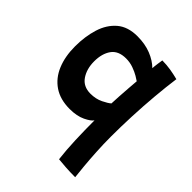

<svg xmlns="http://www.w3.org/2000/svg" viewBox="-213 -673 1031 1031"><g transform="rotate(45 302.0 -158.0)"><path d="M532 229.5Q492.5 229.5 459.2 227.2Q426 225 402.5 222.5Q395 161 392.2 87.8Q389.5 14.5 389.5 -60Q379.5 -44 342.8 -26.2Q306 -8.5 252 -8.5Q180 -8.5 131.5 -41.2Q83 -74 58.8 -132.2Q34.5 -190.5 34.5 -267Q34.5 -342.5 54 -405Q73.5 -467.5 117.2 -505Q161 -542.5 233.5 -542.5Q291.5 -542.5 336.8 -524.5Q382 -506.5 411 -477.5Q411.5 -491 414.8 -514Q418 -537 419.5 -545Q454 -544.5 483.2 -539.8Q512.5 -535 544 -527Q534.5 -458 527.5 -377.8Q520.5 -297.5 517 -215.8Q513.5 -134 513.5 -61Q513.5 -3.5 516.8 52.2Q520 108 524.2 154.2Q528.5 200.5 532 229.5ZM272.5 -145.5Q313 -145.5 344.8 -161Q376.5 -176.5 389.5 -188.5Q390 -208 392.2 -242.8Q394.5 -277.5 397 -312.5Q399.5 -347.5 401.5 -368.5Q394.5 -373.5 375.8 -384.8Q357 -396 330.5 -405.5Q304 -415 274.5 -415Q216.5 -415 190.2 -378.2Q164 -341.5 164 -282.5Q164 -225 191.2 -185.2Q218.5 -145.5 272.5 -145.5Z"/></g></svg>

Font: Grandstander SemiBold
Style: Regular
Weight: 600
Designer: Tyler Finck
Foundry: Etcetera Type Co
Version: Version 1.200; ttfautohint (v1.8.3)